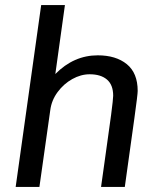

<svg xmlns="http://www.w3.org/2000/svg" viewBox="-20 -740 633 760"><path d="M525 -380Q525 -366 512 -272.5Q499 -179 474 0H380L395 -107Q428 -336 428 -361Q428 -404 403.5 -425Q379 -446 335 -446Q300 -446 266 -427Q232 -408 208 -375.5Q184 -343 179 -304L136 0H42L143 -720H237L199 -447Q272 -521 367 -521Q439 -521 482 -486Q525 -451 525 -380Z"/></svg>

Font: Chivo
Style: Italic
Weight: 400
Italic angle: -8.05°
Designer: Hector Gatti
Foundry: Omnibus-Type
Version: Version 1.007